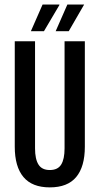

<svg xmlns="http://www.w3.org/2000/svg" viewBox="-20 -822 442 852"><path d="M201 9.5Q122.5 9.5 84 -36.5Q45.5 -82.5 45.5 -171V-639H135.5V-163.5Q135.5 -116 150.8 -91.8Q166 -67.5 201 -67.5Q236.5 -67.5 251.5 -91.8Q266.5 -116 266.5 -163.5V-639H356.5V-171Q356.5 -82.5 318.2 -36.5Q280 9.5 201 9.5ZM279 -802H353.5L285 -683.5H227ZM169 -802H243.5V-799.5L175 -683.5H117Z"/></svg>

Font: Anek Latin Condensed Medium
Style: Regular
Weight: 500
Width: 3
Designer: Yesha Goshar
Foundry: Ek Type
Version: Version 1.003